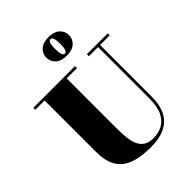

<svg xmlns="http://www.w3.org/2000/svg" viewBox="-283 -1163 1321 1321"><g transform="rotate(-45 377.0 -503.0)"><path d="M739 -750V-730.5H645V-230Q645 -106.5 583 -46Q521 14.5 395 14.5Q243 14.5 174 -43Q105 -100.5 105 -230V-730.5H14.5V-750H420V-730.5H320V-240Q320 -190.5 324.8 -149.5Q329.5 -108.5 343.5 -79Q357.5 -49.5 383.8 -33.2Q410 -17 452.5 -17Q499.5 -17 538.8 -37.2Q578 -57.5 601.5 -104.2Q625 -151 625 -230V-730.5H536V-750ZM432 -840Q378.5 -840 350.2 -866Q322 -892 322 -930Q322 -968.5 350.2 -994.2Q378.5 -1020 432 -1020Q485.5 -1020 513.8 -994.2Q542 -968.5 542 -930Q542 -892 513.8 -866Q485.5 -840 432 -840ZM432 -860Q440.5 -860 446 -867Q451.5 -874 454.2 -889.5Q457 -905 457 -930Q457 -955.5 454.2 -971Q451.5 -986.5 446 -993.5Q440.5 -1000.5 432 -1000.5Q423.5 -1000.5 418 -993.5Q412.5 -986.5 409.8 -971Q407 -955.5 407 -930Q407 -905 409.8 -889.5Q412.5 -874 418 -867Q423.5 -860 432 -860Z"/></g></svg>

Font: Bodoni Moda Black
Style: Regular
Weight: 900
Version: Version 2.005